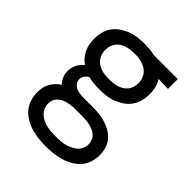

<svg xmlns="http://www.w3.org/2000/svg" viewBox="-206 -658 1012 1012"><g transform="rotate(45 300.0 -152.5)"><path d="M301 223Q274 223 246.5 220Q219 217 193 209.5Q167 202 143 188Q119 174 101.5 153.5Q84 133 75.5 106.5Q67 80 67 53Q67 35 70.5 17.5Q74 0 82.5 -15.5Q91 -31 103.5 -44Q116 -57 131 -66Q117 -81 109 -100Q101 -119 101 -140Q101 -165 112.5 -188Q124 -211 144 -226Q128 -237 115.5 -252Q103 -267 95 -284Q87 -301 83.5 -320Q80 -339 80 -359Q80 -384 86 -409Q92 -434 107 -454.5Q122 -475 143 -489.5Q164 -504 187.5 -513Q211 -522 236.5 -525Q262 -528 287 -528Q306 -528 325.5 -526.5Q345 -525 363 -520H542V-447L470 -449Q483 -429 488.5 -405.5Q494 -382 494 -359Q494 -333 487.5 -308Q481 -283 466.5 -262.5Q452 -242 431 -227.5Q410 -213 386.5 -204Q363 -195 337.5 -192Q312 -189 287 -189Q266 -189 246 -191Q226 -193 206 -198Q193 -192 184 -179.5Q175 -167 175 -153Q175 -139 182.5 -128Q190 -117 201.5 -110.5Q213 -104 226 -102Q239 -100 252 -99H328Q352 -99 376.5 -96.5Q401 -94 424 -87Q447 -80 468.5 -67.5Q490 -55 506 -36Q522 -17 528.5 7Q535 31 535 55Q535 82 526.5 108.5Q518 135 500 155Q482 175 458 188.5Q434 202 408 209.5Q382 217 355 220Q328 223 301 223ZM287 -263Q302 -263 316.5 -264.5Q331 -266 345 -270.5Q359 -275 372 -283Q385 -291 394 -303Q403 -315 407 -329.5Q411 -344 411 -359Q411 -378 403 -397Q395 -416 379 -428.5Q363 -441 343.5 -447Q324 -453 305 -454H287Q272 -454 257 -452.5Q242 -451 228 -446.5Q214 -442 201.5 -434Q189 -426 180 -414Q171 -402 167 -387.5Q163 -373 163 -359Q163 -344 167 -329.5Q171 -315 180 -303Q189 -291 201.5 -283Q214 -275 228 -270.5Q242 -266 257 -264.5Q272 -263 287 -263ZM301 149Q318 149 334.5 148Q351 147 367 143Q383 139 398.5 132Q414 125 426.5 114Q439 103 446 87.5Q453 72 453 56Q453 42 448 28.5Q443 15 432.5 5Q422 -5 409.5 -10.5Q397 -16 383.5 -19.5Q370 -23 356 -24.5Q342 -26 328 -26H259Q246 -25 233.5 -23Q221 -21 209 -17.5Q197 -14 186 -7.5Q175 -1 166.5 8Q158 17 154 29Q150 41 150 54Q150 70 156.5 86Q163 102 175.5 113.5Q188 125 203 132Q218 139 234.5 143Q251 147 267.5 148Q284 149 301 149Z"/></g></svg>

Font: R Plex Mono
Style: Regular
Weight: 400
Monospace: yes
Designer: Belleve Invis
Foundry: Belleve Invis
Version: Version 31.8.0